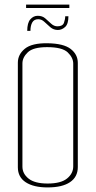

<svg xmlns="http://www.w3.org/2000/svg" viewBox="-20 -817 418 839"><path d="M188 2Q127 2 92.5 -20.5Q58 -43 58 -86V-543Q58 -579 88.5 -604Q119 -629 188 -628Q258 -627 289 -603Q320 -579 320 -542V-87Q320 -44 286 -21Q252 2 188 2ZM188 -15Q246 -15 273 -37Q300 -59 300 -90V-539Q300 -565 276 -588Q252 -611 186 -611Q125 -611 101.5 -588.5Q78 -566 78 -540V-89Q78 -58 105 -36.5Q132 -15 188 -15ZM99 -682Q99 -717 112.5 -732.5Q126 -748 145 -748Q165 -748 178 -736.5Q191 -725 203.5 -713.5Q216 -702 231 -702Q254 -702 259.5 -717.5Q265 -733 265 -746H279Q279 -712 264.5 -699Q250 -686 233 -686Q214 -686 200 -698Q186 -710 174 -721.5Q162 -733 147 -733Q129 -733 121 -719Q113 -705 113 -682ZM94 -782V-797H283V-782Z"/></svg>

Font: Smooch Sans Thin
Style: Regular
Weight: 100
Designer: Robert E. Leuschke
Foundry: Robert E. Leuschke
Version: Version 1.010